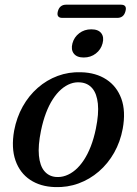

<svg xmlns="http://www.w3.org/2000/svg" viewBox="-20 -770 570 801"><path d="M318.1 -468.6Q380.1 -467.1 423.8 -438.5Q467.5 -409.9 486.4 -357.9Q505.2 -305.8 492 -233Q481.9 -178.4 456.1 -132.8Q430.3 -87.3 392.4 -54.6Q354.5 -21.9 307.9 -4.8Q261.3 12.3 209.3 10.5Q148.8 8.7 105.9 -19.7Q62.9 -48.2 44.6 -100.5Q26.3 -152.8 39 -225.1Q49.4 -280 74.7 -325.4Q100.1 -370.8 137.4 -403.5Q174.7 -436.2 220.7 -453.3Q266.7 -470.4 318.1 -468.6ZM211.4 -31.9Q233.2 -29.7 254.1 -37.2Q275 -44.6 294.2 -60.9Q313.3 -77.2 329.6 -101.9Q346 -126.6 358.8 -159.5Q371.6 -192.5 379.9 -232.8Q392.8 -295.7 388.3 -337.5Q383.9 -379.3 365.3 -401.3Q346.6 -423.4 316 -426.2Q294.5 -428.4 274.2 -420.9Q253.9 -413.5 235.2 -397.2Q216.5 -380.9 200.5 -356.2Q184.4 -331.5 171.9 -298.6Q159.4 -265.6 151.1 -225.3Q138.2 -162.6 142.4 -120.7Q146.5 -78.8 164.5 -56.9Q182.5 -35 211.4 -31.9ZM329.3 -530.1Q300.5 -530.1 287.9 -546.5Q275.3 -562.8 282.2 -589.1Q289.2 -615.1 310.6 -631.4Q331.9 -647.7 360.8 -647.7Q390.1 -647.7 402.5 -631.4Q414.9 -615.1 407.9 -589.1Q401.2 -563.2 379.8 -546.7Q358.4 -530.1 329.3 -530.1ZM221.4 -722.8Q225.1 -736.8 233.9 -743.6Q242.6 -750.4 255 -750.4H485.1Q497.5 -750.4 502.4 -743.7Q507.3 -737 503.4 -723Q499.6 -708.7 491 -702.1Q482.3 -695.4 469.9 -695.4H239.6Q227.4 -695.4 222.6 -702.2Q217.7 -708.9 221.4 -722.8Z"/></svg>

Font: Fraunces
Style: Italic
Weight: 900
Italic angle: -16°
Version: Version 1.000;[0bf87f6ff]